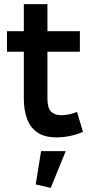

<svg xmlns="http://www.w3.org/2000/svg" viewBox="-20 -659 437 935"><path d="M384 -17Q358 -5 324 2.5Q290 10 255 10Q197 10 162 -14Q127 -38 111.5 -81Q96 -124 96 -179V-407H14V-507H96V-639H211V-507H369V-407H211V-179Q211 -133 228.5 -115.5Q246 -98 279 -98Q295 -98 313.5 -101.5Q332 -105 355 -114ZM227 256 154 239 180 77H300Z"/></svg>

Font: Inria Sans
Style: Bold
Weight: 700
Designer: Black Foundry Team
Foundry: Black Foundry
Version: Version 1.2; ttfautohint (v1.8.3)